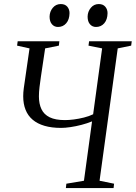

<svg xmlns="http://www.w3.org/2000/svg" viewBox="-20 -952 687 972"><path d="M313.5 0 316 -22 405 -37 446 -337.5Q421.5 -327.5 392.8 -320Q364 -312.5 336.8 -308.5Q309.5 -304.5 289 -304.5Q241.5 -304.5 205.5 -315Q169.5 -325.5 145.5 -345.8Q121.5 -366 109.5 -396Q97.5 -426 97.5 -464.5Q97.5 -474 98.2 -484.5Q99 -495 100.5 -506L129.5 -707L66.5 -721L69.5 -743H280.5L278 -721L208.5 -707L187 -563Q183 -535.5 180 -510.8Q177 -486 177 -464Q177 -426.5 189.8 -399.5Q202.5 -372.5 231.5 -358.2Q260.5 -344 309 -344Q328.5 -344 353.8 -347.2Q379 -350.5 405 -357Q431 -363.5 451.5 -373.5L497 -707L428 -721L431 -743H647L644 -721L576 -707L484 -37L557.5 -22L555 0ZM273.5 -815.5Q255 -815.5 243 -829.2Q231 -843 231 -868Q231.5 -893.5 247.2 -912.5Q263 -931.5 287.5 -931.5Q309.5 -931.5 320.8 -918Q332 -904.5 332 -885.5Q331.5 -853 315.2 -834.2Q299 -815.5 273.5 -815.5ZM466 -815.5Q447.5 -815.5 435.5 -829.2Q423.5 -843 423.5 -868Q424 -893.5 439.8 -912.5Q455.5 -931.5 480 -931.5Q501.5 -931.5 513 -918Q524.5 -904.5 524.5 -885.5Q524 -853 507.8 -834.2Q491.5 -815.5 466 -815.5Z"/></svg>

Font: Merriweather 120pt Light
Style: Italic
Weight: 300
Italic angle: -7.8°
Version: Version 2.101